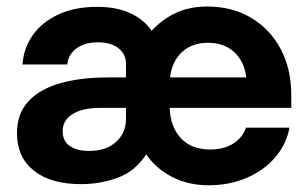

<svg xmlns="http://www.w3.org/2000/svg" viewBox="-20 -547 924 579"><path d="M224.6 8.3Q133.3 8.3 82.3 -32.2Q31.2 -72.8 31.2 -145.5Q31.2 -204.1 65.4 -241.2Q99.6 -278.3 161.1 -295.9Q222.7 -313.5 305.2 -313.5H359.9V-355Q359.9 -383.3 337.4 -401.4Q314.9 -419.4 275.4 -419.4Q235.4 -419.4 210.4 -400.9Q185.5 -382.3 183.1 -352.5H47.9Q50.8 -400.4 78.1 -439.9Q105.5 -479.5 155 -502.9Q204.6 -526.4 273.4 -526.4Q331.1 -526.4 372.6 -507.3Q414.1 -488.3 437.5 -454.1Q468.3 -488.3 509.8 -507.8Q551.3 -527.3 604.5 -527.3Q680.2 -527.3 737.3 -493.4Q794.4 -459.5 826.4 -399.2Q858.4 -338.9 858.4 -260.3V-221.7H491.7Q493.7 -164.6 525.4 -130.4Q557.1 -96.2 613.8 -96.2Q655.8 -96.2 683.8 -114.3Q711.9 -132.3 721.7 -162.1H853Q843.3 -110.8 809.3 -71.8Q775.4 -32.7 723.6 -10.5Q671.9 11.7 609.4 11.7Q547.4 11.7 498.5 -13.7Q449.7 -39.1 420.9 -81.5Q387.7 -30.3 335 -11Q282.2 8.3 224.6 8.3ZM359.9 -221.7H282.2Q228.5 -221.7 198.7 -202.9Q168.9 -184.1 168.9 -151.4Q168.9 -121.6 190.7 -106.7Q212.4 -91.8 248.5 -91.8Q300.3 -91.8 330.1 -119.1Q359.9 -146.5 359.9 -188.5ZM492.7 -313.5H722.7Q716.8 -361.8 686.3 -389.9Q655.8 -418 607.4 -418Q559.1 -418 528.8 -389.9Q498.5 -361.8 492.7 -313.5Z"/></svg>

Font: Inter Display
Style: Bold
Weight: 700
Designer: Rasmus Andersson
Foundry: rsms
Version: Version 4.001;git-9221beed3